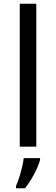

<svg xmlns="http://www.w3.org/2000/svg" viewBox="-20 -780 298 1021"><path d="M173 0H85V-760H173ZM193 70Q189 88 176.5 115.5Q164 143 147.5 171Q131 199 113 221H65V209Q73 192 81.5 165.5Q90 139 97 110.5Q104 82 106 61H193Z"/></svg>

Font: Noto Sans Gujarati
Style: Regular
Weight: 400
Designer: Jelle Bosma - Monotype Design Team, Universal Thirst
Foundry: Monotype Imaging Inc.
Version: Version 2.102